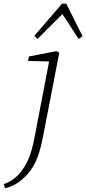

<svg xmlns="http://www.w3.org/2000/svg" viewBox="-96 -770 467 1040"><path d="M-68 250 -76 227Q-46 217 -25.5 202Q-5 187 14 165Q38 136 58 91.5Q78 47 94 -41L170 -437L56 -440L60 -464L210 -493L225 -484L137 -30Q121 55 97 106Q73 157 35 192Q13 213 -11 227Q-35 241 -68 250ZM330 -559 242 -694 107 -559 90 -576 240 -750H263L351 -574Z"/></svg>

Font: Source Serif 4 SmText Light
Style: Italic
Weight: 300
Italic angle: -12°
Designer: Frank Grießhammer
Foundry: Adobe
Version: Version 4.005;hotconv 1.1.0;makeotfexe 2.6.0